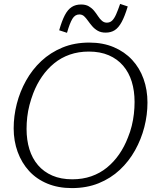

<svg xmlns="http://www.w3.org/2000/svg" viewBox="-20 -946 811 983"><path d="M348 17Q278 17 222.5 -6Q167 -29 129 -70.5Q91 -112 70.5 -168Q50 -224 50 -289Q50 -352 66 -414.5Q82 -477 113.5 -533.5Q145 -590 191.5 -633.5Q238 -677 299.5 -702.5Q361 -728 437 -728Q507 -728 562.5 -704.5Q618 -681 656.5 -639.5Q695 -598 715 -542Q735 -486 735 -421Q735 -358 719 -295.5Q703 -233 671.5 -176.5Q640 -120 593.5 -76.5Q547 -33 485.5 -8Q424 17 348 17ZM435 -682Q382 -682 337.5 -666.5Q293 -651 257.5 -622Q222 -593 195 -554Q168 -515 150 -468Q139 -439 131 -408.5Q123 -378 119.5 -347Q116 -316 116 -286Q116 -229 130.5 -182Q145 -135 174.5 -100.5Q204 -66 248 -47Q292 -28 350 -28Q403 -28 447.5 -43.5Q492 -59 527.5 -88Q563 -117 590 -156Q617 -195 635 -242Q647 -271 654.5 -301.5Q662 -332 665.5 -363Q669 -394 669 -424Q669 -481 654.5 -528Q640 -575 610.5 -609.5Q581 -644 537 -663Q493 -682 435 -682ZM521 -779Q497 -779 480.5 -788.5Q464 -798 452 -812Q440 -826 430.5 -839.5Q421 -853 411 -862.5Q401 -872 386 -872Q364 -872 350.5 -849.5Q337 -827 323 -778L283 -791Q297 -840 312 -868.5Q327 -897 347 -910Q367 -923 395 -923Q419 -923 435 -913.5Q451 -904 462 -890.5Q473 -877 482 -863Q491 -849 502 -839.5Q513 -830 527 -830Q543 -830 554 -840.5Q565 -851 574.5 -872.5Q584 -894 595 -926L634 -913Q619 -863 603 -833.5Q587 -804 567.5 -791.5Q548 -779 521 -779Z"/></svg>

Font: Roboto Serif 20pt ExtraLight
Style: Italic
Weight: 250
Italic angle: -10°
Version: Version 1.007